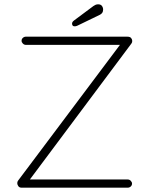

<svg xmlns="http://www.w3.org/2000/svg" viewBox="-20 -870 683 890"><path d="M100 -700H570Q583 -700 588 -693.5Q593 -687 593 -680Q593 -673 589 -668L111 -28L112 -38H572Q580 -38 586 -32Q592 -26 592 -19Q592 -11 586 -5.5Q580 0 572 0H80Q70 0 65 -7Q60 -14 60 -21Q60 -28 64 -33L539 -666L545 -662H100Q92 -662 86 -668Q80 -674 80 -681Q80 -689 86 -694.5Q92 -700 100 -700ZM326 -748Q319 -748 316.5 -752Q314 -756 314 -760Q314 -765 316.5 -768.5Q319 -772 323 -775L413 -842Q417 -845 422.5 -847.5Q428 -850 435 -850Q447 -850 452.5 -842.5Q458 -835 458 -826Q458 -817 454.5 -811.5Q451 -806 444 -802L347 -755Q343 -753 337.5 -750.5Q332 -748 326 -748Z"/></svg>

Font: Quicksand Variable Light
Style: Regular
Weight: 300
Designer: Andrew Paglinawan
Foundry: Andrew Paglinawan
Version: Version 3.004